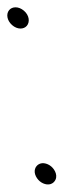

<svg xmlns="http://www.w3.org/2000/svg" viewBox="-48 -487 211 523"><path d="M51.7 -34.6C40.3 -20.9 49.4 -2.5 60.2 6.6C70.6 15.5 89 20.7 99.9 7.6C111.4 -6.1 102.3 -24.5 91.5 -33.6C81.1 -42.5 62.7 -47.7 51.7 -34.6ZM-15.2 -418.8C-0.8 -406.1 16.6 -406.7 25.1 -416.7C33.7 -426.8 32.2 -445 17.2 -457.8C2.6 -470.3 -15 -469.6 -23.3 -459.2C-31.6 -449 -29.4 -431.5 -15.2 -418.8Z"/></svg>

Font: MewTooHand
Style: BdWideLta
Weight: 400
Designer: Mew Too, Robert Jablonski
Version: Version 0.77